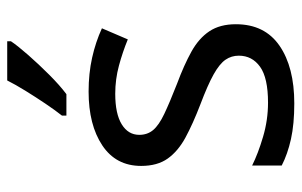

<svg xmlns="http://www.w3.org/2000/svg" viewBox="-168 -638 816 519"><g transform="rotate(-90 239.5 -378.0)"><path d="M434 -148Q434 -70 376 -30Q318 10 220 10Q164 10 123.5 1Q83 -8 52 -24V-104Q84 -88 129.5 -74.5Q175 -61 222 -61Q289 -61 319 -82.5Q349 -104 349 -140Q349 -160 338 -176Q327 -192 298.5 -208Q270 -224 217 -244Q165 -264 128 -284Q91 -304 71 -332Q51 -360 51 -404Q51 -472 106.5 -509Q162 -546 252 -546Q301 -546 343.5 -536.5Q386 -527 423 -510L393 -440Q359 -454 322 -464Q285 -474 246 -474Q192 -474 163.5 -456.5Q135 -439 135 -409Q135 -387 148 -371.5Q161 -356 191.5 -341.5Q222 -327 273 -307Q324 -288 360 -268Q396 -248 415 -219.5Q434 -191 434 -148ZM388 -756Q376 -738 351 -709.5Q326 -681 297.5 -652.5Q269 -624 245 -606H187V-618Q202 -637 219.5 -663Q237 -689 254 -716.5Q271 -744 282 -766H388Z"/></g></svg>

Font: Noto Sans Ogham
Style: Regular
Weight: 400
Designer: Monotype Design Team
Foundry: Monotype Imaging Inc.
Version: Version 2.001; ttfautohint (v1.8.4.7-5d5b)